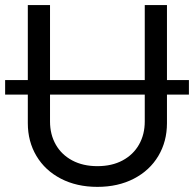

<svg xmlns="http://www.w3.org/2000/svg" viewBox="-31 -727 768 760"><path d="M716.8 -352.5H629.9V-239.3Q629.9 -167 595.7 -109.6Q561.5 -52.2 499 -19.8Q436.5 12.7 354.5 12.7Q272.5 12.7 210 -19.8Q147.5 -52.2 113.3 -109.6Q79.1 -167 79.1 -239.3V-352.5H-10.7V-410.2H79.1V-707H167V-410.2H542V-707H629.9V-410.2H716.8ZM354.5 -69.3Q412.1 -69.3 454.3 -92Q496.6 -114.7 519.3 -154.8Q542 -194.8 542 -246.1V-352.5H167V-246.1Q167 -194.8 189.7 -154.8Q212.4 -114.7 254.9 -92Q297.4 -69.3 354.5 -69.3Z"/></svg>

Font: Pretendard Std
Style: Regular
Weight: 400
Designer: Base glyphs from Inter by Rasmus Andersson; Hangeul glyphs from Noto Sans CJK(Source Han Sans) by Jang Soo-young and Kan
Foundry: Kil Hyung-jin
Version: Version 1.309